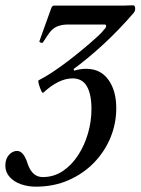

<svg xmlns="http://www.w3.org/2000/svg" viewBox="-38 -687 527 720"><path d="M96 13Q67 13 41 4Q15 -5 -1.5 -23Q-18 -41 -18 -66Q-18 -91 -4.5 -106Q9 -121 26 -121Q51 -121 66 -72Q83 -23 122 -23Q164 -23 197.5 -45.5Q231 -68 255 -105Q279 -142 292 -187Q305 -232 305 -278Q305 -333 288 -363Q271 -393 234 -393Q182 -393 124 -339Q121 -337 116 -348Q111 -359 107.5 -371.5Q104 -384 107 -386Q180 -423 296 -522Q319 -542 331.5 -553.5Q344 -565 353 -577Q360 -583 360 -590Q360 -595 354 -595H216Q197 -595 181 -589.5Q165 -584 154 -572Q149 -567 140.5 -554.5Q132 -542 123 -528Q121 -525 115 -527Q109 -529 110 -533Q112 -538 115.5 -548.5Q119 -559 128 -583.5Q137 -608 153 -653Q157 -666 164 -666H377Q409 -666 424.5 -666Q440 -666 456 -667Q469 -669 469 -655Q469 -644 461 -636Q358 -517 238 -428L240 -422Q250 -425 261 -427Q272 -429 285 -429Q339 -429 368.5 -388Q398 -347 398 -281Q398 -224 376.5 -171.5Q355 -119 315 -77.5Q275 -36 219.5 -11.5Q164 13 96 13Z"/></svg>

Font: Junicode Two Beta Condensed Medium
Style: Italic
Weight: 500
Width: 3
Italic angle: -9°
Version: Version 1.053; ttfautohint (v1.8.4)